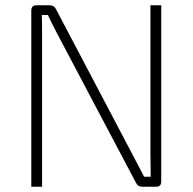

<svg xmlns="http://www.w3.org/2000/svg" viewBox="-20 -710 732 730"><path d="M593 -690V-20Q593 0 574 0H520Q504 0 497 -15L199 -579Q171 -633 162 -653H139Q140 -628 140 -578V0H99V-670Q99 -690 119 -690H169Q186 -690 193 -675L483 -124Q490 -111 528 -38H553Q553 -54 552.5 -85.5Q552 -117 552 -132V-690Z"/></svg>

Font: Exo 2.0 Extra Light
Style: Regular
Weight: 250
Designer: Natanael Gama
Version: Version 1.001;PS 001.001;hotconv 1.0.70;makeotf.lib2.5.58329